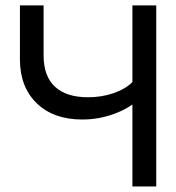

<svg xmlns="http://www.w3.org/2000/svg" viewBox="-20 -670 634 690"><path d="M136.7 -470V-650.5H51.6V-457.1Q51.6 -357.3 112 -298.9Q172.4 -240.5 275.6 -240.5Q341.1 -240.5 401.4 -265.1Q461.8 -289.6 492.8 -329.4L455.8 -375.1Q430.9 -350 388.1 -335.2Q345.4 -320.5 296.7 -320.5Q217.9 -320.5 177.3 -358.6Q136.7 -396.7 136.7 -470ZM541.5 0V-650.5H455.8V0Z"/></svg>

Font: Overused Grotesk Light
Style: Regular
Weight: 300
Designer: RandomMaerks
Version: Version 0.005